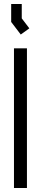

<svg xmlns="http://www.w3.org/2000/svg" viewBox="-20 -942 205 962"><path d="M50 0V-700H115V0ZM36 -832V-922H89V-850L127 -800L84 -769Z"/></svg>

Font: Turret Road Medium
Style: Regular
Weight: 500
Designer: Noponies
Foundry: Noponies
Version: Version 1.001; ttfautohint (v1.8)